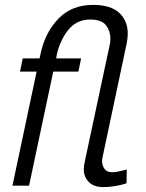

<svg xmlns="http://www.w3.org/2000/svg" viewBox="-20 -760 599 786"><path d="M403 6Q364 6 343.5 -15Q323 -36 323 -67Q323 -80 328 -103L428 -571Q430 -578 431 -586Q432 -594 432 -602Q432 -633 414 -656.5Q396 -680 349 -680Q293 -680 259 -637Q225 -594 212 -534L210 -521H312L301 -467H198L99 0H31L130 -467H62L73 -521H142L146 -540Q165 -628 219.5 -684Q274 -740 361 -740Q433 -740 468 -707.5Q503 -675 503 -623Q503 -614 502 -604.5Q501 -595 499 -584L400 -117Q399 -113 398.5 -109Q398 -105 398 -101Q398 -83 407.5 -69Q417 -55 439 -55Q456 -55 477 -60.5Q498 -66 499 -66L498 -10Q497 -9 482.5 -5Q468 -1 446.5 2.5Q425 6 403 6Z"/></svg>

Font: Raleway
Style: Italic
Weight: 400
Italic angle: -12°
Designer: Matt McInerney, Pablo Impallari, Rodrigo Fuenzalida
Foundry: Matt McInerney, Pablo Impallari, Rodrigo Fuenzalida
Version: Version 4.026